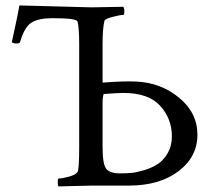

<svg xmlns="http://www.w3.org/2000/svg" viewBox="-20 -667 769 690"><path d="M422.9 -613.3Q411.1 -613.3 384.8 -606.4Q358.4 -599.6 355.5 -592.8Q348.6 -565.4 348.6 -508.8V-370.1Q424.8 -376 468.8 -374Q557.6 -370.1 623.5 -315.9Q689.5 -261.7 689.5 -182.6Q689.5 -103.5 621.6 -51.8Q553.7 0 442.4 0H307.6L190.4 2.9Q187.5 0 187.5 -12.7Q187.5 -25.4 190.4 -25.4Q203.1 -25.4 228 -32.2Q252.9 -39.1 258.8 -49.3Q264.6 -59.6 264.6 -139.6V-506.8Q264.6 -565.4 258.8 -588.9Q256.8 -601.6 172.9 -601.6H166Q120.1 -601.6 94.2 -586.4Q68.4 -571.3 52.7 -517.6Q51.8 -510.7 39.6 -510.7Q27.3 -510.7 22.5 -515.6Q46.4 -624.5 49.8 -647.5Q300.8 -640.6 307.6 -640.6L422.9 -642.6Q426.8 -638.7 426.8 -626Q426.8 -613.3 422.9 -613.3ZM348.6 -296.9V-138.7Q348.6 -71.3 364.3 -57.6Q379.9 -43.9 407.7 -43.9Q435.5 -43.9 454.6 -45.9Q473.6 -47.9 500.5 -56.2Q527.3 -64.5 547.9 -78.1Q568.4 -91.8 583 -117.2Q597.7 -142.6 597.7 -176.8Q597.7 -240.2 555.7 -286.6Q513.7 -333 423.8 -333Q403.3 -333 352.5 -329.1Q348.6 -317.4 348.6 -296.9Z"/></svg>

Font: CrimsonText-Roman
Style: Roman
Weight: 400
Version: Version 0.13